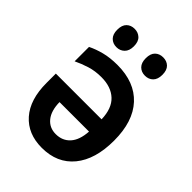

<svg xmlns="http://www.w3.org/2000/svg" viewBox="-216 -847 962 962"><g transform="rotate(45 265.0 -365.5)"><path d="M231 -552Q353 -552 420 -479.5Q487 -407 487 -272Q487 -139 426 -64.5Q365 10 256 10Q157 10 100 -54.5Q43 -119 43 -237V-303H367Q365 -378 325.5 -415Q286 -452 217 -452Q173 -452 136 -440.5Q99 -429 66 -413V-515Q98 -531 138.5 -541.5Q179 -552 231 -552ZM157 -215Q158 -154 185 -121Q212 -88 257 -88Q304 -88 333 -120Q362 -152 366 -215ZM366 -611Q340 -611 323.5 -627.5Q307 -644 307 -676Q307 -709 323.5 -725Q340 -741 366 -741Q392 -741 408.5 -725Q425 -709 425 -676Q425 -644 408.5 -627.5Q392 -611 366 -611ZM164 -611Q138 -611 121.5 -627.5Q105 -644 105 -676Q105 -709 121.5 -725Q138 -741 164 -741Q189 -741 206 -725Q223 -709 223 -676Q223 -644 206 -627.5Q189 -611 164 -611Z"/></g></svg>

Font: Noto Sans Mono Condensed SemiBold
Style: Regular
Weight: 600
Width: 3
Designer: Monotype Design Team
Foundry: Monotype Imaging Inc.
Version: Version 2.014